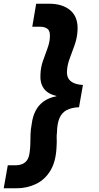

<svg xmlns="http://www.w3.org/2000/svg" viewBox="-30 -831 533 1035"><path d="M234 -811Q308 -811 350 -774.5Q392 -738 388 -667Q386 -627 372.5 -589Q359 -551 345.5 -515Q332 -479 331 -445Q330 -425 338 -409.5Q346 -394 365.5 -384.5Q385 -375 417 -373L396 -253Q354 -251 328.5 -237Q303 -223 290.5 -194Q278 -165 277 -115Q275 -102 275.5 -90.5Q276 -79 276 -67Q276 -55 275 -42Q272 38 242.5 87.5Q213 137 164.5 160.5Q116 184 58 184H-10L12 60H52Q73 60 89.5 53.5Q106 47 116.5 31.5Q127 16 130 -12Q133 -33 133.5 -56Q134 -79 134.5 -105.5Q135 -132 141 -163Q146 -203 162 -234Q178 -265 206.5 -285Q235 -305 274 -312V-314Q226 -325 205.5 -355Q185 -385 188 -427Q189 -467 201.5 -502.5Q214 -538 226 -570.5Q238 -603 239 -632Q241 -664 226 -675.5Q211 -687 184 -687H144L165 -811Z"/></svg>

Font: DM Sans Black
Style: Italic
Weight: 900
Italic angle: -10°
Designer: Colophon Foundry, Jonny Pinhorn
Foundry: Colophon Foundry
Version: Version 4.004;gftools[0.9.30]